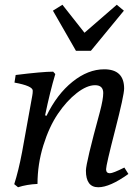

<svg xmlns="http://www.w3.org/2000/svg" viewBox="-20 -780 584 809"><path d="M363 -566H300L203 -735L243 -760L336 -642L472 -760L502 -735ZM394 9Q342 9 342 -61Q342 -93 401 -309Q415 -362 415 -388Q415 -421 380.5 -421Q346 -421 303.5 -388Q261 -355 224 -300.5Q187 -246 162.5 -167Q138 -88 138 -5Q93 -3 56 9L40 -4Q58 -60 73 -139L116 -377Q118 -387 118 -398Q118 -418 41 -432L46 -464Q159 -478 204 -478L213 -468Q191 -395 170 -294L176 -292Q220 -383 285.5 -435.5Q351 -488 419 -488Q503 -488 503 -407Q503 -379 465 -231.5Q427 -84 427 -67Q427 -50 443 -50Q456 -50 504 -74L521 -47Q443 9 394 9Z"/></svg>

Font: Poly
Style: Italic
Weight: 400
Italic angle: -10°
Designer: Nicolas Silva
Foundry: Jose Nicolas Silva Schwarzenberg
Version: Version 1.003